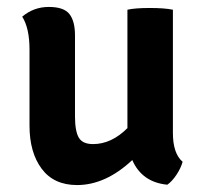

<svg xmlns="http://www.w3.org/2000/svg" viewBox="-20 -524 588 553"><path d="M65 -162V-381Q65 -443 44 -476Q77 -504 120.5 -504Q164 -504 180 -483.5Q196 -463 196 -422V-189Q196 -146 207 -127.5Q218 -109 248 -109Q301 -109 347 -155V-496Q369 -501 411.5 -501Q454 -501 478 -496V-141Q478 -82 506 -58Q501 -40 488.5 -21Q476 -2 462 8Q389 1 361 -63Q284 9 202 9Q135 9 100 -38Q65 -85 65 -162Z"/></svg>

Font: Signika
Style: Semibold
Weight: 600
Designer: Anna Giedrys
Foundry: Anna Giedrys
Version: Version 1.001